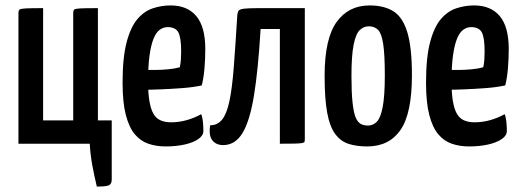

<svg xmlns="http://www.w3.org/2000/svg" viewBox="-20 -530 1920 708"><path d="M337 158Q327 116 320 77.5Q313 39 311 0H48V-482Q48 -491 52 -494.5Q56 -498 75 -499Q94 -500 139 -500V-86H250V-482Q250 -491 253.5 -494.5Q257 -498 276 -499Q295 -500 341 -500V-86H392V132Q392 149 381 153.5Q370 158 337 158Z M591 10Q556 10 527 0Q498 -10 477 -35Q456 -60 444 -106Q432 -152 432 -225Q432 -318 447 -374.5Q462 -431 487 -460Q512 -489 544 -499.5Q576 -510 609 -510Q671 -510 704 -470.5Q737 -431 737 -349Q737 -314 734 -278Q731 -242 724 -215Q692 -208 651 -205Q610 -202 572.5 -200.5Q535 -199 511 -199Q487 -199 487 -199L489 -273Q489 -273 506 -272.5Q523 -272 549 -272Q575 -272 600.5 -274.5Q626 -277 643 -282Q646 -295 647 -310.5Q648 -326 648 -340Q648 -392 637.5 -411Q627 -430 598 -430Q583 -430 569.5 -420.5Q556 -411 546.5 -388Q537 -365 531.5 -326Q526 -287 526 -229Q526 -186 531 -157Q536 -128 545.5 -111Q555 -94 571.5 -86.5Q588 -79 611 -79Q640 -79 668.5 -87Q697 -95 722 -109Q727 -96 728.5 -78.5Q730 -61 730 -47Q730 -30 711 -17Q692 -4 660.5 3Q629 10 591 10Z M803 5Q777 5 763 -12.5Q749 -30 755 -68Q782 -68 799 -89Q816 -110 826 -157Q836 -204 842 -281.5Q848 -359 855 -474Q856 -485 860 -490.5Q864 -496 880 -498Q896 -500 933 -500H1104V-17Q1104 -11 1103 -7.5Q1102 -4 1094 -2.5Q1086 -1 1067 -0.5Q1048 0 1012 0V-423H941Q932 -272 916.5 -177.5Q901 -83 874 -39Q847 5 803 5Z M1334 10Q1295 10 1265.5 0.5Q1236 -9 1216 -36Q1196 -63 1186.5 -114.5Q1177 -166 1177 -250Q1177 -387 1221 -448.5Q1265 -510 1343 -510Q1396 -510 1430.5 -488.5Q1465 -467 1482 -411Q1499 -355 1499 -253Q1499 -112 1457 -51Q1415 10 1334 10ZM1337 -67Q1355 -67 1369 -80.5Q1383 -94 1391 -134.5Q1399 -175 1399 -252Q1399 -329 1393 -368Q1387 -407 1374 -420Q1361 -433 1340 -433Q1321 -433 1306.5 -419Q1292 -405 1284 -365Q1276 -325 1276 -249Q1276 -189 1280 -152Q1284 -115 1291.5 -97Q1299 -79 1310.5 -73Q1322 -67 1337 -67Z M1710 10Q1675 10 1646 0Q1617 -10 1596 -35Q1575 -60 1563 -106Q1551 -152 1551 -225Q1551 -318 1566 -374.5Q1581 -431 1606 -460Q1631 -489 1663 -499.5Q1695 -510 1728 -510Q1790 -510 1823 -470.5Q1856 -431 1856 -349Q1856 -314 1853 -278Q1850 -242 1843 -215Q1811 -208 1770 -205Q1729 -202 1691.5 -200.5Q1654 -199 1630 -199Q1606 -199 1606 -199L1608 -273Q1608 -273 1625 -272.5Q1642 -272 1668 -272Q1694 -272 1719.5 -274.5Q1745 -277 1762 -282Q1765 -295 1766 -310.5Q1767 -326 1767 -340Q1767 -392 1756.5 -411Q1746 -430 1717 -430Q1702 -430 1688.5 -420.5Q1675 -411 1665.5 -388Q1656 -365 1650.5 -326Q1645 -287 1645 -229Q1645 -186 1650 -157Q1655 -128 1664.5 -111Q1674 -94 1690.5 -86.5Q1707 -79 1730 -79Q1759 -79 1787.5 -87Q1816 -95 1841 -109Q1846 -96 1847.5 -78.5Q1849 -61 1849 -47Q1849 -30 1830 -17Q1811 -4 1779.5 3Q1748 10 1710 10Z"/></svg>

Font: Yanone Kaffeesatz Medium
Style: Regular
Weight: 500
Designer: Yanone (Cyrillic: Daniel Pouzeot, Huerta Tipografica, and Cyreal)
Foundry: Yanone
Version: Version 2.003